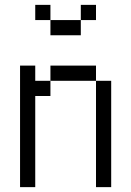

<svg xmlns="http://www.w3.org/2000/svg" viewBox="-20 -770 540 790"><path d="M375 -687.5V-750H312.5V-687.5H187.5V-625H312.5V-687.5ZM62.5 -500Q62.5 -500 62.5 0H125Q125 0 125 -375H187.5V-437.5H125V-500ZM375 -437.5V0H437.5V-437.5ZM187.5 -437.5H375V-500H187.5ZM187.5 -687.5V-750H125V-687.5Z"/></svg>

Font: CalcUnifontExMono
Style: Regular
Weight: 500
Version: Version 15.0.06